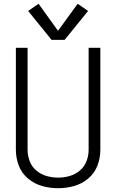

<svg xmlns="http://www.w3.org/2000/svg" viewBox="-20 -988 615 1016"><path d="M253 -777 129 -930 184 -968 287 -825 391 -968 446 -930 322 -777ZM288 8Q245 8 203.5 -3.5Q162 -15 128.5 -43Q95 -71 79.5 -111.5Q64 -152 64 -195V-735H126V-195Q126 -164 137.5 -134.5Q149 -105 173 -85Q197 -65 227 -56.5Q257 -48 288 -48Q318 -48 348 -56.5Q378 -65 402 -85Q426 -105 437.5 -134.5Q449 -164 449 -195V-735H511V-195Q511 -152 495.5 -111.5Q480 -71 446.5 -43Q413 -15 371.5 -3.5Q330 8 288 8Z"/></svg>

Font: Jozsika Light
Style: Regular
Weight: 300
Monospace: yes
Designer: Belleve Invis
Foundry: Belleve Invis
Version: 2.1.0